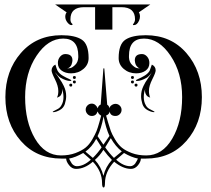

<svg xmlns="http://www.w3.org/2000/svg" viewBox="-20 -707 940 856"><path d="M299 -595Q290 -595 280.5 -607Q271 -619 271 -633Q271 -638 272.5 -643Q274 -648 276 -650L277 -652L226 -687H650L599 -652Q604 -645 604 -633Q604 -624 600 -615Q591 -595 577 -595Q570 -595 574 -600Q576 -603 577.5 -605Q579 -607 580.5 -611.5Q582 -616 582 -621Q582 -675 521 -675H481V-575H404V-675H355Q294 -675 294 -621Q294 -615 295.5 -610.5Q297 -606 299 -604Q301 -602 302.5 -600.5Q304 -599 304 -598.5Q304 -598 302 -596H301Q300 -595 299 -595ZM591 -346Q586 -346 586 -348Q586 -351 597 -355.5Q608 -360 623.5 -369Q639 -378 647 -391L657 -419Q674 -411 674 -393Q674 -383 659 -353.5Q644 -324 644 -301Q644 -293 645.5 -285.5Q647 -278 648 -275L650 -272Q637 -275 632 -284Q628 -290 627 -296.5Q626 -303 627 -307L628 -311Q621 -295 621 -274Q621 -253 630 -238Q635 -228 645 -222Q655 -216 662 -213Q669 -210 669 -208Q669 -207 666 -207Q655 -207 638 -216Q621 -225 615 -243Q609 -262 609 -278Q609 -290 611.5 -301Q614 -312 619.5 -323.5Q625 -335 628.5 -340.5Q632 -346 640 -358Q648 -370 649 -371L658 -387Q649 -371 635 -361Q609 -346 591 -346ZM298 -348Q298 -346 293 -346Q275 -346 249 -361Q243 -365 237 -371.5Q231 -378 228 -382L226 -387Q227 -380 235 -371Q236 -370 244 -358Q252 -346 255.5 -340.5Q259 -335 264.5 -323.5Q270 -312 272.5 -301Q275 -290 275 -278Q275 -262 269 -243Q263 -225 246 -216Q229 -207 218 -207Q215 -207 215 -208Q215 -210 222 -213Q229 -216 239 -222Q249 -228 254 -238Q263 -253 263 -274Q263 -283 261.5 -292.5Q260 -302 258 -306L256 -311Q260 -297 252 -284Q250 -280 245.5 -277Q241 -274 238 -273L234 -272Q240 -283 240 -301Q240 -324 225 -353.5Q210 -383 210 -393Q210 -401 214 -407.5Q218 -414 222 -416L227 -419Q233 -398 237 -391Q245 -378 260.5 -369Q276 -360 287 -355.5Q298 -351 298 -348ZM351 -25Q316 -5 288 0Q288 1 293 10Q298 19 300.5 22.5Q303 26 309 30Q315 34 322 34Q353 34 385 5ZM646 -426Q646 -404 629 -392Q612 -380 587 -380Q555 -380 532 -399.5Q509 -419 509 -448Q509 -510 539 -530Q569 -550 630 -550Q742 -550 811 -470.5Q880 -391 880 -274Q880 -157 811 -78.5Q742 0 630 0H608Q608 14 595 30Q582 46 564 46Q528 46 489 14Q448 59 448 109Q448 129 442 129Q435 129 435 109Q435 57 394 14Q357 46 319 46Q301 46 288 29.5Q275 13 275 0H254Q142 0 73 -78.5Q4 -157 4 -274Q4 -391 73 -470.5Q142 -550 254 -550Q315 -550 345 -530Q375 -510 375 -448Q375 -419 352 -399.5Q329 -380 297 -380Q272 -380 255 -392Q238 -404 238 -426Q238 -443 248 -454.5Q258 -466 271 -466Q303 -466 303 -438Q303 -433 302 -430Q300 -418 294 -411Q288 -404 283 -403L278 -402Q285 -402 293.5 -403.5Q302 -405 315 -417.5Q328 -430 329 -451V-458Q329 -535 262 -535Q194 -535 143 -458.5Q92 -382 92 -274Q92 -164 136 -89Q180 -14 252 -14Q288 -14 316 -24.5Q344 -35 361 -48.5Q378 -62 391.5 -85.5Q405 -109 410.5 -123Q416 -137 423 -162Q430 -187 431 -191Q425 -195 422 -198Q420 -200 415 -210Q409 -190 389 -190Q378 -190 370 -198.5Q362 -207 362 -218Q362 -229 370 -237Q378 -245 389 -245Q406 -245 416 -224Q418 -236 429 -241L441 -402H445L458 -240Q466 -236 468 -224Q469 -232 477.5 -238Q486 -244 495 -244Q506 -244 514 -236Q522 -228 522 -217Q522 -206 514 -198Q506 -190 495 -190Q472 -190 469 -210Q467 -197 453 -192Q454 -188 461.5 -162.5Q469 -137 474 -123Q479 -109 493 -85.5Q507 -62 523.5 -48.5Q540 -35 568 -24.5Q596 -14 632 -14Q704 -14 748 -89Q792 -164 792 -274Q792 -382 740.5 -458.5Q689 -535 622 -535Q555 -535 555 -458V-451Q556 -430 569 -417.5Q582 -405 590.5 -403.5Q599 -402 606 -402Q604 -402 600.5 -403Q597 -404 590.5 -411Q584 -418 582 -430Q581 -433 581 -438Q581 -466 613 -466Q626 -466 636 -454.5Q646 -443 646 -426ZM595 0Q565 -6 533 -25L498 5Q530 34 561 34Q568 34 574 30Q580 26 582.5 22.5Q585 19 590 10Q595 1 595 0ZM523 -32Q495 -54 474 -91L449 -50Q467 -24 488 -3ZM468 -101Q452 -135 442 -188Q431 -132 415 -100L441 -62ZM409 -88Q390 -52 361 -31L394 -3Q417 -26 433 -50ZM479 6Q460 -13 441 -39Q425 -13 403 6Q431 36 441 77Q451 36 479 6ZM289 -328Q289 -334 296 -334Q302 -334 302 -328Q302 -321 296 -321Q289 -321 289 -328ZM305 -342Q305 -348 312 -348Q318 -348 318 -342Q318 -335 312 -335Q305 -335 305 -342ZM305 -362Q305 -368 312 -368Q318 -368 318 -362Q318 -355 312 -355Q305 -355 305 -362ZM593 -328Q593 -321 587 -321Q580 -321 580 -328Q580 -334 587 -334Q593 -334 593 -328ZM577 -342Q577 -335 571 -335Q564 -335 564 -342Q564 -348 571 -348Q577 -348 577 -342ZM577 -362Q577 -355 571 -355Q564 -355 564 -362Q564 -368 571 -368Q577 -368 577 -362Z"/></svg>

Font: Pomorsky Unicode
Style: Medium
Weight: 500
Version: 1.1